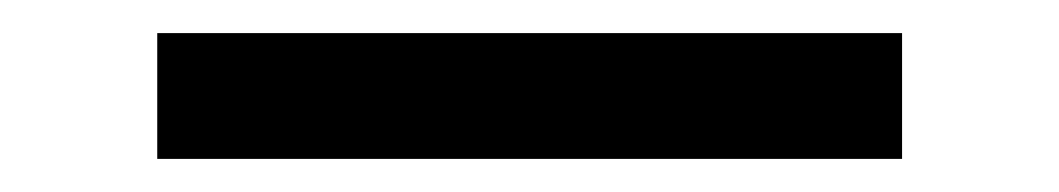

<svg xmlns="http://www.w3.org/2000/svg" viewBox="-20 33 640 116"><path d="M75 53H525V129H75Z"/></svg>

Font: Bellota
Style: Bold
Weight: 700
Designer: Kemie Guaida
Foundry: Kemie Guaida
Version: Version 4.001